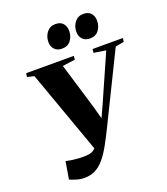

<svg xmlns="http://www.w3.org/2000/svg" viewBox="-173 -1095 1073 1231"><g transform="rotate(-20 363.5 -479.5)"><path d="M189 16Q162 16 134.8 7.5Q107.5 -1 91.5 -8.5L111.5 -127Q131 -122.5 153 -119.5Q175 -116.5 194.8 -115.2Q214.5 -114 227 -114Q250 -114 267.8 -116.8Q285.5 -119.5 299 -128.5Q312.5 -137.5 324.8 -155.5Q337 -173.5 349.5 -204.5L325 -107.5L110.5 -707L63.5 -718L67 -743H392L390 -718L304 -706L398 -395L433 -266L386.5 -228.5L459.5 -388L599.5 -705L517.5 -718L520 -743H727L723.5 -718L665 -707L437 -242.5Q405.5 -177.5 378.2 -129Q351 -80.5 323.2 -48.2Q295.5 -16 263.2 0Q231 16 189 16ZM338 -812Q305 -812 287 -831.8Q269 -851.5 269 -882Q269.5 -920 291.2 -947.5Q313 -975 350 -975Q386 -975 402.8 -954Q419.5 -933 419 -903.5Q419 -867.5 398.5 -839.8Q378 -812 338 -812ZM528.5 -812Q496 -812 477.8 -831.8Q459.5 -851.5 460 -882Q460 -920 482 -947.5Q504 -975 540.5 -975Q576.5 -975 593.2 -954Q610 -933 609.5 -903.5Q609.5 -867.5 589 -839.8Q568.5 -812 528.5 -812Z"/></g></svg>

Font: Merriweather 120pt Black
Style: Italic
Weight: 900
Italic angle: -7.8°
Version: Version 2.101